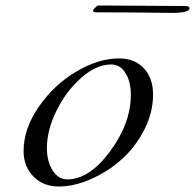

<svg xmlns="http://www.w3.org/2000/svg" viewBox="-20 -664 711 700"><path d="M338 -644Q396 -644 510 -643Q624 -642 655 -642Q671 -642 671 -634Q671 -617 606 -617Q586 -617 519 -618Q452 -619 331 -619Q319 -619 319 -626Q319 -628 327 -636Q335 -644 338 -644ZM414 -451Q471 -451 504.5 -415Q538 -379 538 -319Q538 -253 505.5 -190Q473 -127 423 -82.5Q373 -38 311.5 -11Q250 16 194 16Q138 16 102 -20.5Q66 -57 66 -113Q66 -195 121.5 -275Q177 -355 258 -403Q339 -451 414 -451ZM385 -429Q332 -429 277 -381Q222 -333 186.5 -261.5Q151 -190 151 -124Q151 -75 172 -42.5Q193 -10 225 -10Q306 -10 381.5 -112.5Q457 -215 457 -318Q457 -367 437.5 -398Q418 -429 385 -429Z"/></svg>

Font: Miama Nueva
Style: Medium
Weight: 400
Italic angle: -28°
Version: Version 1.0